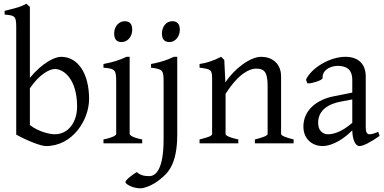

<svg xmlns="http://www.w3.org/2000/svg" viewBox="-20 -777 2084 1041"><path d="M277 -49C250 -49 188 -63 142 -99V-298C193 -375 250 -403 277 -403C325 -403 398 -349 398 -199C398 -114 350 -49 277 -49ZM311 -469C277 -469 210 -437 142 -355V-740C139 -743 128 -751 124 -757C105 -747 86 -739 66 -734L5 -718V-698C57 -693 68 -693 68 -633V-47C130 -13 202 15 229 15C374 15 463 -127 463 -240C463 -380 402 -469 311 -469Z M683 -51V-469H666C630 -452 598 -441 541 -430V-410C608 -405 610 -396 610 -327V-51C610 -45 599 -33 541 -21V0H751V-21C697 -31 683 -45 683 -51ZM599 -596C599 -561 615 -549 640 -549C672 -549 697 -579 697 -616C697 -647 683 -662 656 -662C626 -662 599 -635 599 -596Z M858 -596C858 -567 869 -549 899 -549C929 -549 955 -577 955 -616C955 -647 941 -662 914 -662C880 -662 858 -631 858 -596ZM867 -327V-21C867 150 820 178 789 178C760 178 739 172 722 156C699 169 660 199 660 210C660 222 701 244 741 244C762 244 809 228 848 195C889 163 941 116 941 -48V-469H923L893 -456C868 -446 829 -435 799 -430V-410C865 -402 867 -396 867 -327Z M1504 -51V-362C1504 -436 1452 -469 1396 -469C1336 -469 1249 -403 1202 -330L1196 -452L1179 -469C1136 -447 1098 -435 1062 -430V-410C1125 -402 1130 -400 1130 -347V-51C1130 -39 1105 -32 1062 -21V0H1272V-21C1211 -34 1203 -45 1203 -51V-268C1274 -380 1335 -405 1368 -405C1416 -405 1431 -383 1431 -309V-51C1431 -39 1391 -28 1362 -21V0H1572V-21C1541 -29 1504 -39 1504 -51Z M1705 -112C1705 -181 1763 -215 1832 -227L1890 -238V-111C1829 -58 1784 -49 1758 -49C1745 -49 1705 -55 1705 -112ZM2038 -40 2031 -62C2003 -51 1993 -49 1983 -49C1967 -49 1963 -66 1963 -87V-362C1963 -430 1923 -469 1852 -469C1769 -469 1668 -409 1639 -345L1646 -326C1648 -325 1650 -325 1653 -325C1674 -325 1729 -342 1729 -354V-360C1729 -390 1759 -417 1808 -420C1854 -420 1890 -405 1890 -343V-275L1790 -255C1701 -238 1625 -182 1625 -91C1625 -18 1679 15 1729 15C1761 15 1822 -2 1890 -70C1891 -22 1906 15 1929 15C1951 15 1994 -9 2038 -40Z"/></svg>

Font: Temporarium
Style: Regular
Weight: 400
Version: Version 1.1